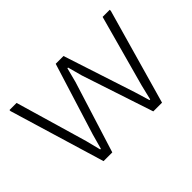

<svg xmlns="http://www.w3.org/2000/svg" viewBox="-101 -775 1010 1010"><g transform="rotate(-45 404.5 -270.0)"><path d="M30 -532V-540H83L200 -139L221 -56H226L249 -139L374 -540H432L563 -139L588 -56H593L613 -139L723 -540H776V-532L625 0H560L428 -399L406 -480H401L380 -399L255 0H190Z"/></g></svg>

Font: Encode Sans Wide
Style: ExtraLight
Weight: 200
Designer: Pablo Impallari, Andres Torresi
Foundry: Pablo Impallari, Andres Torresi
Version: Version 1.000; ttfautohint (v1.00) -l 8 -r 50 -G 200 -x 14 -